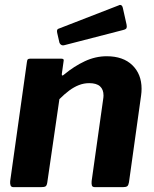

<svg xmlns="http://www.w3.org/2000/svg" viewBox="-20 -772 636 792"><path d="M36 0Q26 0 23.5 -7.5Q21 -15 22 -25L91 -516Q92 -525 95 -527.5Q98 -530 105 -530H233Q239 -530 241.5 -527.5Q244 -525 242 -517L235 -467Q234 -455 245 -465Q286 -499 330 -519.5Q374 -540 420 -540Q488 -540 526 -503Q564 -466 564 -406Q564 -399 563.5 -392Q563 -385 562 -378L512 -20Q510 -8 505 -4Q500 0 487 0H372Q361 0 359 -7Q357 -14 358 -25L405 -359Q406 -365 406.5 -370Q407 -375 407 -378Q407 -403 392.5 -416Q378 -429 348 -429Q326 -429 305.5 -421Q285 -413 265.5 -398.5Q246 -384 225 -363L175 -19Q173 -6 167.5 -3Q162 0 148 0H36ZM487 -738 502 -671Q504 -662 502 -656.5Q500 -651 487 -648L247 -586Q237 -583 231 -588Q225 -593 224 -601L216 -636Q213 -650 220 -653L470 -750Q475 -753 480 -750.5Q485 -748 487 -738Z"/></svg>

Font: Libre Franklin
Style: Bold Italic
Weight: 700
Italic angle: -8°
Designer: Pablo Impallari, Rodrigo Fuenzalida, Nhung Nguyen
Foundry: Impallari Type
Version: Version 3.000